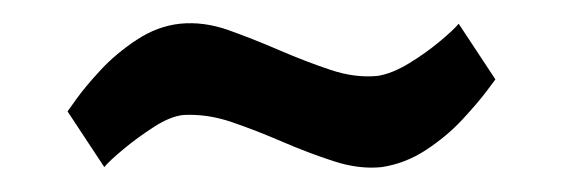

<svg xmlns="http://www.w3.org/2000/svg" viewBox="-20 -579 475 162"><path d="M37 -485Q37 -485 44.5 -495.5Q52 -506 65 -520Q78 -534 95.5 -545.5Q113 -557 132 -559Q152 -561 173 -553.5Q194 -546 216 -536.5Q238 -527 259 -520Q280 -513 299 -515Q311 -517 325 -525.5Q339 -534 351 -544Q363 -554 367 -559L398 -512Q398 -512 390.5 -502Q383 -492 370 -478Q357 -464 339.5 -452.5Q322 -441 302 -438Q283 -436 261.5 -443Q240 -450 218 -459.5Q196 -469 175.5 -476Q155 -483 135 -482Q124 -481 110 -472Q96 -463 84 -453Q72 -443 68 -438Z"/></svg>

Font: Genos ExtraBold
Style: Regular
Weight: 800
Designer: Robert E. Leuschke
Foundry: Robert E. Leuschke
Version: Version 1.010